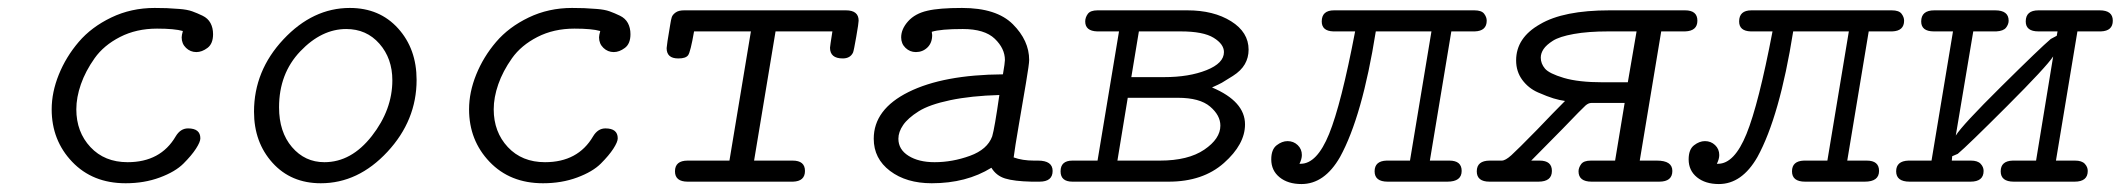

<svg xmlns="http://www.w3.org/2000/svg" viewBox="-20 -457 5335 483"><path d="M110 -182Q110 -225 128 -269.5Q146 -314 178 -351.5Q210 -389 260 -413Q310 -437 369 -437Q388 -437 399.5 -436.5Q411 -436 431 -434.5Q451 -433 463.5 -428.5Q476 -424 489.5 -417.5Q503 -411 509.5 -399Q516 -387 516 -371Q516 -347 502 -336.5Q488 -326 474 -326Q459 -326 448 -336.5Q437 -347 437 -363Q437 -368 440 -379Q419 -385 375 -385Q323 -385 282 -364Q241 -343 218 -310.5Q195 -278 183.5 -245Q172 -212 172 -182Q172 -125 207.5 -87Q243 -49 301 -49Q384 -49 422 -114Q434 -134 453 -134Q484 -134 484 -109Q484 -100 473 -83Q462 -66 441.5 -45.5Q421 -25 382 -10.5Q343 4 296 4Q213 4 161.5 -50Q110 -104 110 -182Z M619 -176Q619 -279 693 -358Q767 -437 860 -437Q935 -437 981.5 -385.5Q1028 -334 1028 -256Q1028 -154 954.5 -75Q881 4 787 4Q712 4 665.5 -47.5Q619 -99 619 -176ZM682 -187Q682 -125 714.5 -87Q747 -49 796 -49Q864 -49 915.5 -115Q967 -181 967 -255Q967 -310 934.5 -347Q902 -384 851 -384Q789 -384 735.5 -328Q682 -272 682 -187Z M1160 -182Q1160 -225 1178 -269.5Q1196 -314 1228 -351.5Q1260 -389 1310 -413Q1360 -437 1419 -437Q1438 -437 1449.5 -436.5Q1461 -436 1481 -434.5Q1501 -433 1513.5 -428.5Q1526 -424 1539.5 -417.5Q1553 -411 1559.5 -399Q1566 -387 1566 -371Q1566 -347 1552 -336.5Q1538 -326 1524 -326Q1509 -326 1498 -336.5Q1487 -347 1487 -363Q1487 -368 1490 -379Q1469 -385 1425 -385Q1373 -385 1332 -364Q1291 -343 1268 -310.5Q1245 -278 1233.5 -245Q1222 -212 1222 -182Q1222 -125 1257.5 -87Q1293 -49 1351 -49Q1434 -49 1472 -114Q1484 -134 1503 -134Q1534 -134 1534 -109Q1534 -100 1523 -83Q1512 -66 1491.5 -45.5Q1471 -25 1432 -10.5Q1393 4 1346 4Q1263 4 1211.5 -50Q1160 -104 1160 -182Z M1657 -336Q1657 -342 1666 -395Q1668 -408 1670 -414Q1672 -420 1679.5 -425.5Q1687 -431 1701 -431H2108Q2140 -431 2140 -405Q2140 -399 2134 -364.5Q2128 -330 2126 -325Q2119 -310 2100 -310Q2068 -310 2068 -337Q2068 -340 2074 -378H1931L1877 -53H1974Q2005 -53 2005 -27Q2005 -1 1975 0H1710Q1678 0 1678 -26Q1678 -53 1710 -53H1815L1869 -378H1726Q1717 -326 1711 -318Q1705 -310 1687 -310H1686Q1657 -310 1657 -336Z M2178 -108Q2178 -182 2265.5 -225.5Q2353 -269 2503 -270Q2508 -299 2508 -306Q2508 -335 2482.5 -359.5Q2457 -384 2402 -384Q2346 -384 2324 -377Q2324 -375 2324.5 -372.5Q2325 -370 2325 -369Q2325 -349 2313 -337.5Q2301 -326 2284 -326Q2269 -326 2258 -336.5Q2247 -347 2247 -363Q2247 -384 2264.5 -403.5Q2282 -423 2313 -430Q2342 -437 2400 -437Q2487 -437 2528 -396Q2569 -355 2569 -306Q2569 -296 2561 -248.5Q2553 -201 2543 -143Q2533 -85 2530 -61Q2552 -53 2581 -53H2591Q2628 -53 2628 -27Q2628 0 2595 0H2575Q2531 -1 2508.5 -8Q2486 -15 2474 -35Q2411 4 2324 4Q2260 4 2219 -27Q2178 -58 2178 -108ZM2240 -108Q2240 -81 2265.5 -65Q2291 -49 2331 -49Q2376 -49 2420 -65Q2464 -81 2476 -114Q2482 -134 2494 -218Q2423 -216 2370.5 -205Q2318 -194 2291 -177Q2264 -160 2252 -142.5Q2240 -125 2240 -108Z M2648 -26Q2648 -53 2678 -53H2741L2795 -378H2740Q2710 -379 2710 -403Q2710 -413 2716.5 -422Q2723 -431 2741 -431H2967Q3033 -431 3077 -403.5Q3121 -376 3121 -332Q3121 -312 3111.5 -295.5Q3102 -279 3081.5 -266Q3061 -253 3054 -249Q3047 -245 3029 -237Q3112 -202 3112 -144Q3112 -94 3059 -47Q3006 0 2920 0H2678Q2648 0 2648 -26ZM2791 -53H2898Q2969 -53 3009.5 -80.5Q3050 -108 3050 -141Q3050 -167 3024 -189Q2998 -211 2943 -211H2817ZM2826 -263H2909Q2971 -263 3015 -280.5Q3059 -298 3059 -326Q3059 -346 3033 -362Q3007 -378 2950 -378H2845Z M3178 -56Q3178 -81 3191.5 -91.5Q3205 -102 3219 -102Q3234 -102 3244.5 -92Q3255 -82 3255 -67Q3255 -57 3249 -45H3252Q3293 -45 3323.5 -120Q3354 -195 3389 -378H3334Q3305 -379 3305 -403Q3305 -431 3336 -431H3689Q3707 -431 3713.5 -422.5Q3720 -414 3720 -405Q3720 -379 3690 -378H3631L3577 -53H3626Q3657 -53 3657 -27Q3657 0 3621 0H3471Q3438 0 3438 -26Q3438 -52 3468 -53H3527L3581 -378H3441Q3407 -164 3351 -62Q3312 6 3254 6Q3220 6 3199 -11Q3178 -28 3178 -56Z M3695 -26Q3695 -53 3728 -53Q3728 -53 3758 -53Q3767 -53 3782 -66.5Q3797 -80 3847 -131Q3888 -174 3917 -203Q3903 -205 3888 -209.5Q3873 -214 3849 -224.5Q3825 -235 3809.5 -256Q3794 -277 3794 -305Q3794 -362 3854 -396Q3913 -431 4029 -431H4219Q4250 -431 4250 -405Q4250 -379 4219 -378H4159L4105 -53H4148Q4187 -53 4187 -27Q4187 0 4154 0H3984Q3951 0 3951 -26Q3951 -35 3957.5 -44Q3964 -53 3982 -53H4043L4067 -198H3983Q3976 -198 3968.5 -191.5Q3961 -185 3911 -133Q3866 -87 3832 -53H3853Q3884 -53 3884 -27Q3884 0 3850 0H3727Q3695 0 3695 -26ZM3856 -312Q3856 -297 3866.5 -284.5Q3877 -272 3914 -261Q3951 -250 4012 -250H4075L4097 -378H4026Q3975 -378 3939 -371.5Q3903 -365 3886.5 -354.5Q3870 -344 3863 -333.5Q3856 -323 3856 -312Z M4228 -56Q4228 -81 4241.5 -91.5Q4255 -102 4269 -102Q4284 -102 4294.5 -92Q4305 -82 4305 -67Q4305 -57 4299 -45H4302Q4343 -45 4373.5 -120Q4404 -195 4439 -378H4384Q4355 -379 4355 -403Q4355 -431 4386 -431H4739Q4757 -431 4763.5 -422.5Q4770 -414 4770 -405Q4770 -379 4740 -378H4681L4627 -53H4676Q4707 -53 4707 -27Q4707 0 4671 0H4521Q4488 0 4488 -26Q4488 -52 4518 -53H4577L4631 -378H4491Q4457 -164 4401 -62Q4362 6 4304 6Q4270 6 4249 -11Q4228 -28 4228 -56Z M4781 -53H4839L4893 -378Q4893 -378 4845 -378Q4813 -378 4813 -403Q4813 -431 4846 -431H4999Q5033 -431 5033 -405Q5033 -396 5026.5 -387.5Q5020 -379 5002 -378H4944L4900 -116Q4916 -142 5014.5 -239.5Q5113 -337 5139 -359L5154 -367L5156 -378H5108Q5076 -378 5076 -403Q5076 -431 5108 -431H5262Q5295 -431 5295 -405Q5295 -379 5265 -378H5206L5152 -53H5200Q5217 -53 5224.5 -45Q5232 -37 5232 -27Q5232 0 5199 0H5046Q5013 0 5013 -26Q5013 -52 5043 -53H5102L5145 -315Q5128 -289 5028.5 -189.5Q4929 -90 4905 -70L4891 -64L4890 -53H4938Q4955 -53 4962.5 -45Q4970 -37 4970 -27Q4970 0 4937 0H4784Q4750 0 4750 -26Q4750 -52 4781 -53Z"/></svg>

Font: CMU Typewriter Text
Style: LightOblique
Weight: 200
Italic angle: -9.46001°
Version: Version 0.7.0